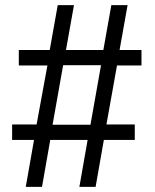

<svg xmlns="http://www.w3.org/2000/svg" viewBox="-20 -725 601 745"><path d="M80 0 112 -182H27V-242H122L164 -471H53V-531H173L204 -705H267L236 -531H381L412 -705H475L444 -531H529V-471H434L393 -242H503V-182H383L351 0H288L320 -182H175L143 0ZM184 -241H331L372 -472H225Z"/></svg>

Font: Nunito Sans 10pt SemiCondensed
Style: Regular
Weight: 400
Width: 4
Designer: Vernon Adams
Foundry: Vernon Adams
Version: Version 3.101;gftools[0.9.27]